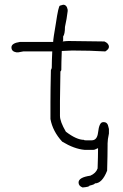

<svg xmlns="http://www.w3.org/2000/svg" viewBox="-20 -661 528 827"><path d="M402.3 -22.9Q398.4 -21 394.5 -19.5Q388.2 -15.6 382.8 -15.6H343.8Q299.8 -19.5 248 -50.8Q207 -95.2 197.3 -148.4V-220.7Q197.3 -269.5 199.2 -359.4Q203.1 -365.7 203.1 -371.1V-377Q203.1 -397.5 205.1 -439.5H80.1Q61 -435.5 58.6 -435.5H50.8Q29.3 -439 29.3 -457Q29.3 -475.1 66.4 -480.5H209Q209 -493.2 220.7 -560.5Q231.9 -636.7 238.3 -636.7L252 -640.6Q267.6 -640.6 271.5 -619.1V-613.3Q267.6 -579.1 259.8 -544.9Q259.8 -514.6 252 -503.9V-486.3L250 -482.4Q266.6 -484.4 275.4 -484.4Q318.4 -484.4 429.7 -482.4Q449.2 -474.1 449.2 -459Q449.2 -449.2 433.6 -439.5Q369.1 -443.4 291 -443.4Q254.9 -441.4 246.1 -441.4Q244.1 -389.6 244.1 -359.4Q242.2 -353.5 240.2 -353.5Q238.3 -268.1 238.3 -226.6V-162.1Q238.3 -137.2 263.7 -93.8Q309.6 -58.6 341.8 -58.6Q341.8 -56.6 349.6 -56.6H375Q398.4 -56.6 402.3 -89.8Q407.2 -134.8 423.8 -134.8H427.7Q443.4 -134.8 447.3 -113.3V-112.8Q448.2 -109.9 449.2 -105.5V-85.9Q443.4 -59.6 443.4 -43V-35.2Q443.4 4.9 441.4 74.2Q419.9 128.9 388.7 128.9Q388.7 133.3 365.2 138.7Q365.2 144 335.9 146.5Q318.4 140.1 318.4 125Q318.4 103 369.1 95.7Q393.1 85.4 400.4 64.5Q402.3 13.2 402.3 -21.5Z"/></svg>

Font: CEF Fonts CJK
Style: Regular
Weight: 400
Designer: PartyBoss (派对大魔王)
Version: Release 2.25